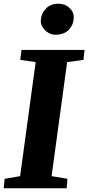

<svg xmlns="http://www.w3.org/2000/svg" viewBox="-29 -1011 474 1031"><path d="M-9 0 -4 -51 79 -65 162.5 -677.5 79.5 -689.5 86.5 -743H425L419 -689.5L331.5 -677.5L248 -65L333 -51L329 0ZM267 -824.5Q247.5 -824.5 229.2 -835.8Q211 -847 200 -864.8Q189 -882.5 190 -901.5Q192.5 -939.5 217.8 -965.2Q243 -991 284 -991Q320.5 -991 344.2 -968.5Q368 -946 367 -917.5Q366.5 -879 341.2 -851.8Q316 -824.5 267 -824.5Z"/></svg>

Font: Merriweather Light 18pt Black
Style: Italic
Weight: 900
Italic angle: -7.8°
Version: Version 2.101